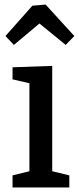

<svg xmlns="http://www.w3.org/2000/svg" viewBox="-20 -822 346 842"><path d="M268 -625 153 -719 41 -625 4 -664 122 -797 180 -802 306 -664ZM35 -527 209 -533V-71L284 -53V0H35V-53L109 -71V-457L35 -474Z"/></svg>

Font: Bitter Pro Medium
Style: Regular
Weight: 500
Designer: Sol Matas, and Bitter project Authors
Foundry: Sol Matas
Version: Version 1.010